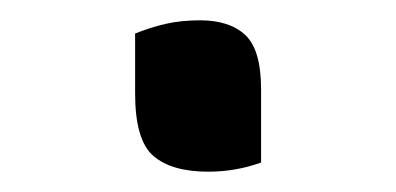

<svg xmlns="http://www.w3.org/2000/svg" viewBox="-20 -162 390 189"><path d="M237 -2Q212 7 185 7Q149 7 131 -8.5Q113 -24 113 -70V-129Q128 -135 143 -138.5Q158 -142 177 -142Q206 -142 221.5 -127.5Q237 -113 237 -74Z"/></svg>

Font: Recursive Sn Csl St
Style: Regular
Weight: 400
Version: Version 1.079;hotconv 1.0.112;makeotfexe 2.5.65598; ttfautoh